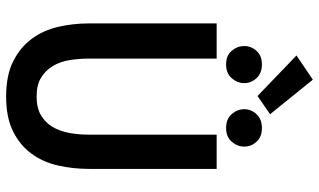

<svg xmlns="http://www.w3.org/2000/svg" viewBox="-222 -782 1016 611"><g transform="rotate(90 285.5 -476.0)"><path d="M387 -802Q415 -802 430.5 -785Q446 -768 446 -746Q446 -724 430.5 -706Q415 -688 387 -688Q358 -688 342.5 -706Q327 -724 327 -746Q327 -768 343 -785Q359 -802 387 -802ZM233 -964 343 -828 285 -788 156 -912ZM185 -802Q212 -802 228 -785Q244 -768 244 -746Q244 -724 228.5 -706Q213 -688 185 -688Q156 -688 141 -706Q126 -724 126 -746Q126 -768 141.5 -785Q157 -802 185 -802ZM54 -658H166V-250Q166 -219 171 -189Q176 -159 190 -136Q204 -113 227 -99Q250 -85 287 -85Q323 -85 346.5 -99Q370 -113 383.5 -136Q397 -159 402.5 -188.5Q408 -218 408 -250V-658H517V-252Q517 -202 506.5 -154.5Q496 -107 469.5 -70Q443 -33 398.5 -10.5Q354 12 287 12Q219 12 174.5 -10.5Q130 -33 103 -69.5Q76 -106 65 -153.5Q54 -201 54 -252Z"/></g></svg>

Font: Codetta
Style: Bold
Weight: 700
Designer: Ulrich Proeller
Foundry: PROSA GmbH
Version: Version 2.00;September 29, 2018;FontCreator 11.5.0.2427 64-b